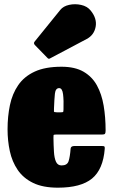

<svg xmlns="http://www.w3.org/2000/svg" viewBox="-20 -849 524 889"><path d="M15 -250Q15 -310 26 -362.5Q37 -415 64.5 -455Q92 -495 140.8 -517.5Q189.5 -540 265 -540Q327 -540 366.8 -517Q406.5 -494 428.8 -453.5Q451 -413 460 -359.5Q469 -306 469 -245Q469 -233.5 466.2 -229.8Q463.5 -226 452 -226H239Q228.5 -226 228 -223.2Q227.5 -220.5 227.5 -211Q228 -175.5 229.8 -146.5Q231.5 -117.5 239.2 -100.2Q247 -83 265 -83Q291 -83 297.5 -102.5Q304 -122 307 -161Q308 -173 325 -173H451Q461.5 -173 463.5 -170.8Q465.5 -168.5 465 -160Q457.5 -64.5 406 -22.2Q354.5 20 248 20Q178.5 20 133 -2.2Q87.5 -24.5 61.8 -62.5Q36 -100.5 25.5 -149Q15 -197.5 15 -250ZM243 -329H261Q271.5 -329 272.5 -330.8Q273.5 -332.5 274 -342.5Q275.5 -384 272 -412.5Q268.5 -441 254 -441Q237 -441 234.2 -415Q231.5 -389 230 -347.5Q229.5 -336.5 229.8 -332.8Q230 -329 243 -329ZM198 -582.5 141.5 -640.5Q133 -649.5 142 -658.5L259 -803Q273 -820.5 300.2 -826.5Q327.5 -832.5 355.8 -826.2Q384 -820 400 -800Q430 -763 422.8 -724.8Q415.5 -686.5 381.5 -668.5L213.5 -579.5Q208 -576 205 -577Q202 -578 198 -582.5Z"/></svg>

Font: Besley* Condensed Fatface
Style: Regular
Weight: 900
Width: 3
Designer: Owen Earl
Foundry: indestructible type*
Version: Version 3.000; ttfautohint (v1.8.3)